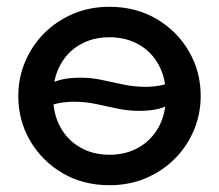

<svg xmlns="http://www.w3.org/2000/svg" viewBox="-20 -530 644 565"><path d="M302.2 15Q224.2 15 163.6 -20.8Q103 -56.6 68.4 -116.2Q33.8 -175.9 33.8 -247.5Q33.8 -300.2 53.7 -347.7Q73.5 -395.2 109.6 -431.7Q145.8 -468.1 194.8 -489.1Q243.8 -510 302.2 -510Q380.1 -510 440.8 -474.2Q501.4 -438.4 536 -378.8Q570.6 -319.1 570.6 -247.5Q570.6 -194.8 550.7 -147.3Q530.9 -99.8 494.8 -63.3Q458.6 -26.9 409.7 -5.9Q360.8 15 302.2 15ZM302.2 -74.6Q350.2 -74.6 387.8 -95.8Q425.2 -117 446.7 -155.7Q468.2 -194.4 468.2 -247.5Q468.2 -300.6 446.8 -339.4Q425.4 -378.3 387.9 -399.3Q350.4 -420.4 302.2 -420.4Q253.9 -420.4 216.5 -399.3Q179.1 -378.3 157.7 -339.4Q136.2 -300.6 136.2 -247.5Q136.2 -194.4 157.7 -155.7Q179.1 -117 216.6 -95.8Q254.1 -74.6 302.2 -74.6ZM388.7 -203.8Q356.9 -203.8 325.6 -210.5Q294.4 -217.2 262.7 -223.9Q231 -230.6 197.8 -230.6Q177.1 -230.6 156.6 -227.1Q136.1 -223.6 114.8 -214.8V-275.9Q134.9 -289.2 158.7 -295.3Q182.4 -301.4 217.1 -301.4Q248.9 -301.4 280.1 -294.7Q311.4 -287.9 343.1 -281.2Q374.8 -274.5 407.9 -274.5Q429.2 -274.5 449.7 -278.2Q470.2 -282 490.9 -290.4V-229.2Q471.3 -216.2 447.6 -210Q423.8 -203.8 388.7 -203.8Z"/></svg>

Font: Geologica-Sharp
Style: Regular
Weight: 100
Designer: Sindre Bremnes, Frode Helland
Foundry: Monokrom Skriftforlag AS
Version: Version 1.010;gftools[0.9.28]